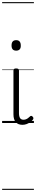

<svg xmlns="http://www.w3.org/2000/svg" viewBox="-20 -1161 340 1812"><path d="M192 17Q151 17 129 -8Q107 -33 107 -82V-496Q107 -506 113 -510.5Q119 -515 132 -515Q146 -515 152.5 -510.5Q159 -506 159 -496V-94Q159 -63 169 -47Q179 -31 202 -31Q213 -31 223 -34.5Q233 -38 243 -45Q253 -52 263 -62Q268 -68 275 -67.5Q282 -67 288 -60Q294 -54 295 -47.5Q296 -41 292 -34Q281 -19 264.5 -7.5Q248 4 229.5 10.5Q211 17 192 17ZM133 -683Q111 -683 100 -695Q89 -707 89 -732Q89 -757 100 -769.5Q111 -782 133 -782Q154 -782 165 -769.5Q176 -757 176 -732Q177 -707 165.5 -695Q154 -683 133 -683ZM0 621H300V631H0ZM0 -20H300V0H0ZM0 -505H300V-500H0ZM0 -1141H300V-1131H0Z"/></svg>

Font: Playwrite BR Guides
Style: Regular
Weight: 400
Designer: Veronika Burian, José Scaglione
Foundry: TypeTogether
Version: Version 1.003